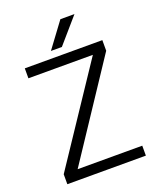

<svg xmlns="http://www.w3.org/2000/svg" viewBox="-161 -991 902 1089"><g transform="rotate(-20 290.0 -446.5)"><path d="M528 -60V0H54V-60L441 -640H52V-700H520V-636L138 -60ZM337 -893H422L291 -742H225Z"/></g></svg>

Font: Krub
Style: Regular
Weight: 400
Designer: Ekaluck Peanpanawate
Foundry: Cadson Demak Co.,Ltd.
Version: Version 1.000; ttfautohint (v1.6)